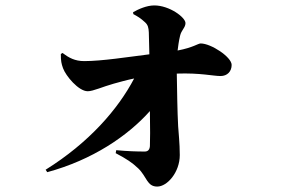

<svg xmlns="http://www.w3.org/2000/svg" viewBox="-20 -627 1040 707"><path d="M154 7C320 -38 450 -126 532 -218C533 -155 533 -108 532 -89C531 -76 525 -69 513 -69C485 -69 450 -70 408 -74L406 -63C446 -42 467 -28 489 -7C521 24 521 60 559 60C596 60 642 7 642 -56C642 -100 637 -143 636 -162C633 -216 632 -299 631 -356C718 -359 765 -347 792 -347C817 -347 833 -364 833 -388C833 -417 757 -467 719 -467C709 -467 692 -452 634 -441C636 -456 638 -474 643 -495C648 -517 663 -525 663 -542C663 -563 604 -607 548 -607C520 -607 489 -593 470 -582L471 -575C486 -567 498 -560 514 -545C525 -535 527 -525 528 -508L530 -427C450 -417 355 -402 290 -402C256 -402 234 -414 210 -432L204 -428C204 -402 206 -393 212 -376C222 -348 269 -291 303 -291C323 -291 359 -308 399 -319C421 -325 445 -332 474 -338C414 -224 308 -102 148 -2Z"/></svg>

Font: Noto Serif CJK HK Black
Style: Regular
Weight: 900
Designer: Ryoko NISHIZUKA 西塚涼子 (kana & ideographs); Frank Grießhammer (Latin, Greek & Cyrillic); Wenlong ZHANG 张文龙 (bopomofo); San
Foundry: Adobe
Version: Version 2.001;hotconv 1.1.0;makeotfexe 2.6.0